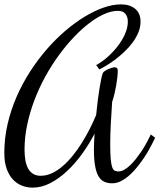

<svg xmlns="http://www.w3.org/2000/svg" viewBox="-35 -840 735 885"><path d="M473.1 -174.8Q473.1 -131.8 475.3 -106.9Q477.5 -82 482.2 -69.3Q486.8 -56.6 494.1 -53.2Q501.5 -49.8 511.2 -49.8Q524.4 -49.8 538.6 -58.1Q552.7 -66.4 566.4 -79.6Q580.1 -92.8 592.5 -108.9Q605 -125 615.5 -140.4Q626 -155.8 633.5 -169.2Q641.1 -182.6 645 -189.9L660.2 -220.2L680.2 -205.1L665 -174.8Q661.1 -167.5 652.3 -151.1Q643.6 -134.8 630.4 -115Q617.2 -95.2 600.6 -74Q584 -52.7 564.9 -35.2Q545.9 -17.6 524.9 -6.3Q503.9 4.9 481.9 4.9Q461.9 4.9 446.3 -2Q430.7 -8.8 419.9 -26.1Q409.2 -43.5 403.6 -73.5Q397.9 -103.5 397.9 -149.9Q397.9 -168 398.7 -184.3Q399.4 -200.7 400.9 -224.1Q376 -175.8 343.5 -130.9Q311 -85.9 273.9 -51.3Q236.8 -16.6 196.5 4.2Q156.2 24.9 115.2 24.9Q89.4 24.9 65.9 15.6Q42.5 6.3 24.4 -12.9Q6.3 -32.2 -4.4 -62.5Q-15.1 -92.8 -15.1 -134.8Q-15.1 -202.1 -0.2 -267.1Q14.6 -332 41 -392.8Q67.4 -453.6 103 -509Q138.7 -564.5 179.7 -611.8Q220.7 -659.2 265.6 -697.5Q310.5 -735.8 355.5 -763.2Q400.4 -790.5 443.1 -805.2Q485.8 -819.8 522.9 -819.8Q564 -819.8 588.4 -799.1Q612.8 -778.3 612.8 -740.2Q612.8 -714.8 602.8 -690.7Q592.8 -666.5 576.4 -644.3Q560.1 -622.1 539.3 -602.3Q518.6 -582.5 497.6 -566.7Q476.6 -550.8 456.8 -538.8Q437 -526.9 422.9 -520L408.2 -540Q420.4 -546.4 436.3 -557.6Q452.1 -568.8 468.3 -584Q484.4 -599.1 499.8 -617.4Q515.1 -635.7 527.3 -656Q539.6 -676.3 546.9 -698Q554.2 -719.7 554.2 -741.2Q554.2 -762.2 543.2 -776.1Q532.2 -790 507.8 -790Q479 -790 445.3 -775.1Q411.6 -760.3 376 -732.9Q340.3 -705.6 304.4 -667.7Q268.6 -629.9 235.4 -584.2Q202.1 -538.6 173.6 -486.6Q145 -434.6 123.8 -378.7Q102.5 -322.8 90.3 -264.9Q78.1 -207 78.1 -149.9Q78.1 -123.5 82 -101.3Q85.9 -79.1 94.7 -63.2Q103.5 -47.4 117.7 -38.6Q131.8 -29.8 152.8 -29.8Q179.2 -29.8 204.6 -41.7Q230 -53.7 253.9 -74.2Q277.8 -94.7 300 -122.1Q322.3 -149.4 341.8 -180.7Q361.3 -211.9 378.2 -244.9Q395 -277.8 408.2 -310.1Q411.6 -346.7 416 -380.1Q420.4 -413.6 424.8 -439.9Q429.2 -466.3 433.1 -483.6Q437 -501 439.9 -504.9Q441.9 -508.3 448.2 -512.7Q454.6 -517.1 462.6 -520.8Q470.7 -524.4 479 -527.1Q487.3 -529.8 493.2 -529.8Q507.8 -529.8 507.8 -515.1Q507.8 -501.5 505.9 -483.4Q503.9 -465.3 500.5 -445.8Q497.1 -426.3 492.4 -406.5Q487.8 -386.7 481.9 -370.1Q478 -316.9 475.6 -267.8Q473.1 -218.8 473.1 -174.8Z"/></svg>

Font: Rochester
Style: Regular
Weight: 400
Version: Version 1.006